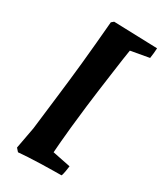

<svg xmlns="http://www.w3.org/2000/svg" viewBox="-201 -755 816 959"><g transform="rotate(30 207.0 -275.5)"><path d="M72 127 56 109 79 -15Q90 -108 102.5 -210Q115 -312 126 -418Q132 -480 138 -542.5Q144 -605 149 -667L162 -678Q225 -676 288 -674Q351 -672 414 -670Q414 -663 412 -642Q410 -621 408 -611L302 -592Q299 -577 293.5 -536.5Q288 -496 280.5 -443Q273 -390 266 -337Q259 -284 254 -243Q245 -167 239.5 -114.5Q234 -62 231 -25.5Q228 11 226 38L330 59Q329 69 325.5 89.5Q322 110 318 118Q304 118 272 118.5Q240 119 201 120Q162 121 127 123Q92 125 72 127Z"/></g></svg>

Font: Labrada Black
Style: Italic
Weight: 900
Italic angle: -7°
Designer: Mercedes Jáuregui
Foundry: Omnibus-Type Team
Version: Version 1.000; ttfautohint (v1.8.4.7-5d5b)